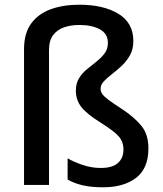

<svg xmlns="http://www.w3.org/2000/svg" viewBox="-20 -785 692 815"><path d="M546 -611Q546 -576 532 -551Q518 -526 497.5 -506.5Q477 -487 456 -471Q435 -455 421 -440Q407 -425 407 -409Q407 -396 414.5 -385.5Q422 -375 441.5 -360.5Q461 -346 498 -322Q551 -287 580.5 -250.5Q610 -214 610 -155Q610 -70 557.5 -30Q505 10 418 10Q367 10 330.5 1.5Q294 -7 267 -23V-113Q292 -98 330.5 -85Q369 -72 407 -72Q457 -72 480.5 -93Q504 -114 504 -150Q504 -183 484.5 -205.5Q465 -228 411 -262Q348 -301 325 -331Q302 -361 302 -400Q302 -431 315.5 -453Q329 -475 349.5 -491.5Q370 -508 390 -524Q410 -540 424 -558.5Q438 -577 438 -603Q438 -642 404 -660.5Q370 -679 317 -679Q281 -679 252 -669Q223 -659 205.5 -636Q188 -613 188 -572V0H82V-576Q82 -644 112.5 -685.5Q143 -727 196 -746Q249 -765 317 -765Q419 -765 482.5 -726.5Q546 -688 546 -611Z"/></svg>

Font: Noto Sans Meetei Mayek Medium
Style: Regular
Weight: 500
Designer: Monotype Design Team and Neelakash Kshetrimayum
Foundry: Monotype Imaging Inc.
Version: Version 2.002; ttfautohint (v1.8.4.7-5d5b)